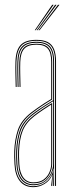

<svg xmlns="http://www.w3.org/2000/svg" viewBox="-20 -770 310 795"><path d="M208 0V-514Q208 -560.8 190.1 -580.9Q172.2 -601 131 -601Q87 -601 68.2 -580.2Q49.5 -559.5 48 -514Q47.2 -490.8 47.8 -463.8Q48.2 -436.8 49 -410H45Q44.2 -436.8 43.8 -464.5Q43.2 -492.2 44 -514Q45.5 -562.8 65.6 -583.9Q85.8 -605 131 -605Q160 -605 177.8 -595.8Q195.5 -586.5 203.8 -566.5Q212 -546.5 212 -514V0ZM118 -7Q147.5 -7 165.5 -21Q183.5 -35 191.8 -54.8Q200 -74.5 200 -91.2V-350.8Q182.8 -340.8 159.2 -325.2Q135.8 -309.8 117.2 -295.2Q79.8 -266.2 66.4 -230.5Q53 -194.8 51 -144.8Q50.5 -129.5 50.8 -121.5Q51 -113.5 52 -90.5Q54 -50.2 71.2 -28.6Q88.5 -7 118 -7ZM118 -11Q90.8 -11 74.4 -31.1Q58 -51.2 56 -90.8Q55 -109.5 54.8 -120Q54.5 -130.5 55 -144.8Q57 -198.2 71.4 -232.1Q85.8 -266 120.2 -292.5Q136.2 -305 157 -319Q177.8 -333 196 -343.8V-91.2Q196 -74.5 188.5 -55.8Q181 -37 163.9 -24Q146.8 -11 118 -11ZM118 -15Q144.8 -15 161 -27.1Q177.2 -39.2 184.6 -57Q192 -74.8 192 -91.2V-336.8Q177.5 -327.8 158.6 -315.1Q139.8 -302.5 122.2 -289Q87.5 -262 74.2 -228.6Q61 -195.2 59 -144.5Q58.5 -129.8 58.8 -122Q59 -114.2 60 -90.8Q62 -54.5 77 -34.8Q92 -15 118 -15ZM118 5Q81.8 5 62 -20.2Q42.2 -45.5 40 -90Q39 -108.5 38.8 -120.2Q38.5 -132 39 -145Q40.8 -192 53.9 -231.8Q67 -271.5 110 -304.8Q121.5 -313.5 135 -323Q148.5 -332.5 163 -342Q177.5 -351.5 192 -360V-514Q192 -552 177.9 -568.5Q163.8 -585 131 -585Q96 -585 80.6 -568.2Q65.2 -551.5 64 -513.5Q63.2 -490.8 63.8 -465.6Q64.2 -440.5 65 -410H61Q60.2 -438 59.8 -465.1Q59.2 -492.2 60 -513.5Q61.2 -552.2 76.9 -570.6Q92.5 -589 131 -589Q166 -589 181 -571.6Q196 -554.2 196 -514V-357.8Q174 -344.8 152.4 -330.2Q130.8 -315.8 112 -301.2Q71.2 -269.5 58 -231.1Q44.8 -192.8 43 -145Q42.5 -129.8 42.8 -121.5Q43 -113.2 44 -90.2Q46.2 -46.2 65.5 -22.6Q84.8 1 118 1Q146.2 1 168 -14.6Q189.8 -30.2 198.8 -57.5H199.8L196.5 -6V0H192.2V-4.8L196.8 -44.5H195.8Q186.2 -21.8 164.4 -8.4Q142.5 5 118 5ZM200.2 0V-10L201.8 -72.2H200.8Q196.2 -45.8 173.9 -24.4Q151.5 -3 118 -3Q86.2 -3 68.2 -25.6Q50.2 -48.2 48 -90.5Q47 -109 46.8 -120Q46.5 -131 47 -144.8Q48.8 -191.8 61.4 -229.2Q74 -266.8 115 -298.5Q128.2 -308.8 143.4 -319Q158.5 -329.2 173.2 -338.6Q188 -348 200 -355V-514Q200 -556.5 184 -574.8Q168 -593 131 -593Q92.2 -593 74.8 -574.6Q57.2 -556.2 56 -513.8Q55.2 -490.5 55.8 -463.8Q56.2 -437 57 -410H53Q52.2 -437.5 51.8 -464.9Q51.2 -492.2 52 -513.8Q53.2 -557.8 71.4 -577.4Q89.5 -597 131 -597Q170 -597 187 -577.8Q204 -558.5 204 -514V0ZM124 -645 196 -750H202L128 -645ZM140 -645 220 -750H226L144 -645ZM132 -645 208 -750H214L136 -645Z"/></svg>

Font: Big Shoulders Inline Display SC Thin
Style: Regular
Weight: 100
Designer: Patric King
Foundry: XO Type Co
Version: Version 2.002